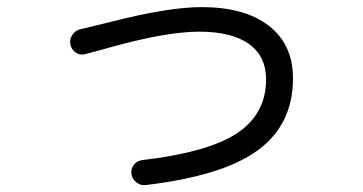

<svg xmlns="http://www.w3.org/2000/svg" viewBox="-20 -536 1040 550"><path d="M223.6 -380.9Q210 -377 197.3 -385.3Q184.6 -393.6 181.6 -408.7Q178.7 -423.8 187.5 -436.5Q196.3 -449.2 210 -452.1Q267.6 -465.8 294.9 -472.7Q460.9 -515.6 557.6 -515.6Q681.6 -515.6 750.5 -461.9Q819.3 -408.2 819.3 -311.5Q819.3 -179.7 719.2 -106Q619.1 -32.2 397.5 -5.9Q382.8 -3.9 370.6 -13.7Q358.4 -23.4 356.4 -38.1Q354.5 -51.8 363.3 -63.5Q372.1 -75.2 385.7 -77.1Q577.1 -99.6 659.7 -154.8Q742.2 -210 742.2 -308.6Q742.2 -375 692.9 -410.2Q643.6 -445.3 550.8 -445.3Q459 -445.3 302.7 -402.3Q251 -387.7 223.6 -380.9Z"/></svg>

Font: Rounded-X Mgen+ 2m regular
Style: Regular
Weight: 400
Designer: [Source Han Sans]
Ryoko NISHIZUKA  (kana & ideographs); Paul D. Hunt (Latin, Greek & Cyrillic); Wenlong ZHANG  (bopomofo
Version: Version 1.059.20150602